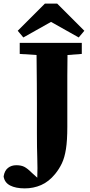

<svg xmlns="http://www.w3.org/2000/svg" viewBox="-74 -894 498 1061"><path d="M35 -596V-657H378V-596L299 -590Q298 -533 298 -475.5Q298 -418 298 -359V-193Q298 -118 290.5 -70.5Q283 -23 268 8.5Q253 40 231 67Q196 110 153.5 128.5Q111 147 63 147Q13 147 -18 131Q-49 115 -54 81Q-49 49 -30 34Q-11 19 16 19Q43 19 60.5 28Q78 37 102 61L132 88Q134 36 132 -20Q130 -76 130 -159Q130 -195 130 -233.5Q130 -272 130 -321Q130 -370 129.5 -435Q129 -500 128 -590ZM242 -874 392 -724 361 -687 208 -773 55 -687 24 -724 174 -874Z"/></svg>

Font: Source Serif 4 SmText
Style: Bold
Weight: 700
Designer: Frank Grießhammer
Foundry: Adobe
Version: Version 4.005;hotconv 1.1.0;makeotfexe 2.6.0